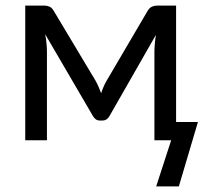

<svg xmlns="http://www.w3.org/2000/svg" viewBox="-20 -499 754 683"><path d="M588.9 0H529.3V-314.9Q529.3 -327.6 530.8 -344.2Q532.2 -360.8 534.7 -375L369.6 -86.4Q365.7 -79.1 359.4 -74.7Q353 -70.3 344.7 -70.3H335Q326.7 -70.3 320.6 -74.7Q314.5 -79.1 310.5 -86.4L140.6 -377.4Q143.6 -362.8 145.3 -345.7Q147 -328.6 147 -314.9V0H69.8V-479H139.2Q147.9 -479 156.5 -475.1Q165 -471.2 171.4 -460L319.3 -212.9Q325.2 -202.6 330.3 -190.9Q335.4 -179.2 339.8 -167.5Q343.8 -179.7 348.9 -191.4Q354 -203.1 359.9 -212.9L504.9 -460Q511.7 -471.2 520.3 -475.1Q528.8 -479 537.6 -479H606.4V-64.9H684.1L616.2 164.1H535.6Z"/></svg>

Font: Carlito
Style: Regular
Weight: 400
Designer: Lukasz Dziedzic
Foundry: tyPoland Lukasz Dziedzic
Version: Version 1.104